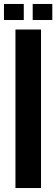

<svg xmlns="http://www.w3.org/2000/svg" viewBox="-35 -949 284 969"><path d="M43 0V-800H172V0ZM130 -848V-929H229V-848ZM-15 -848V-929H85V-848Z"/></svg>

Font: Big Shoulders Display ExtraBold
Style: Regular
Weight: 800
Designer: Patric King
Foundry: XO Type Co
Version: Version 1.000; ttfautohint (v1.8.2)